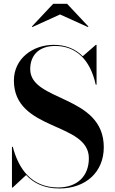

<svg xmlns="http://www.w3.org/2000/svg" viewBox="-20 -1002 619 1036"><path d="M304 -924 454.5 -856 457 -859 342 -981.5H267L152 -859L154.5 -856ZM48.5 10 121 -57.5C161.5 -13.5 219 15 300.5 15C441.5 15 540 -72.5 540 -207.5C540 -492 143 -451.5 143 -629C143 -702.5 189 -754 277.5 -754C388.5 -754 466.5 -682.5 496.5 -545H501V-760H497L426.5 -698.5C386.5 -739 333.5 -760 270 -760C156 -760 55 -685 55 -567.5C55 -292.5 459.5 -345.5 459.5 -148C459.5 -50 395 9.5 294 9.5C148.5 9.5 79.5 -92.5 49 -210H44.5V10Z"/></svg>

Font: Bodoni* 36pt Medium
Style: Regular
Weight: 500
Version: Version 2.3